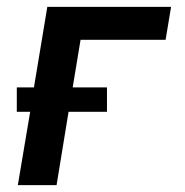

<svg xmlns="http://www.w3.org/2000/svg" viewBox="-20 -540 540 560"><path d="M32 0 68 -214H29V-285H79L118 -520H479L463 -424H215L192 -285H292V-214H180L145 0Z"/></svg>

Font: Iosevka SS04 Oblique
Style: Bold
Weight: 700
Italic angle: -9°
Monospace: yes
Designer: Belleve Invis
Foundry: Belleve Invis
Version: Version 19.0.0; ttfautohint (v1.8.4)